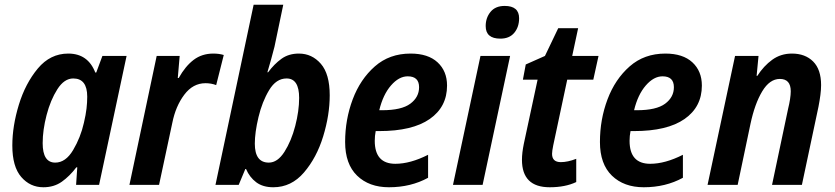

<svg xmlns="http://www.w3.org/2000/svg" viewBox="-20 -780 3522 810"><path d="M160 -176Q160 -231 176.5 -294.5Q193 -358 222 -403.5Q251 -449 289 -449Q348 -449 348 -372Q348 -348 345 -322Q342 -296 334 -262Q320 -200 288.5 -147Q257 -94 213 -94Q160 -94 160 -176ZM302 -74H306L301 0H398L514 -544H412L386 -474H382Q351 -554 268 -554Q192 -554 139.5 -491Q87 -428 59.5 -338Q32 -248 32 -166Q32 -77 69.5 -33.5Q107 10 163 10Q208 10 241 -13.5Q274 -37 302 -74Z M651 0 707 -262Q721 -332 757.5 -380.5Q794 -429 847 -429Q871 -429 892 -421L924 -548Q904 -554 880 -554Q832 -554 797 -527.5Q762 -501 734 -451H730L738 -544H641L526 0Z M1371 -378Q1371 -468 1333.5 -511Q1296 -554 1241 -554Q1198 -554 1167.5 -532Q1137 -510 1111 -475H1108Q1115 -497 1123.5 -528.5Q1132 -560 1138 -583L1175 -760H1050L889 0H987L1015 -67H1018Q1033 -32 1061 -11Q1089 10 1133 10Q1209 10 1262.5 -52.5Q1316 -115 1343.5 -205Q1371 -295 1371 -378ZM1055 -174Q1055 -221 1070.5 -286Q1086 -351 1115.5 -400Q1145 -449 1189 -449Q1242 -449 1242 -367Q1242 -312 1225.5 -248.5Q1209 -185 1180 -139.5Q1151 -94 1114 -94Q1055 -94 1055 -174Z M1786 -30V-127Q1711 -89 1648 -89Q1561 -89 1561 -186Q1561 -207 1565 -227H1580Q1720 -227 1793 -278Q1866 -329 1866 -419Q1866 -480 1826 -517Q1786 -554 1712 -554Q1623 -554 1561.5 -500Q1500 -446 1468 -361Q1436 -276 1436 -181Q1436 -88 1486.5 -39Q1537 10 1621 10Q1713 10 1786 -30ZM1700 -458Q1748 -458 1748 -412Q1748 -370 1711 -342.5Q1674 -315 1592 -315H1580Q1596 -381 1629.5 -419.5Q1663 -458 1700 -458Z M2170 -703Q2170 -755 2109 -755Q2070 -755 2049.5 -730Q2029 -705 2029 -670Q2029 -617 2091 -617Q2129 -617 2149.5 -641.5Q2170 -666 2170 -703ZM2016 0 2132 -544H2007L1891 0Z M2411 -12V-110Q2375 -96 2346 -96Q2309 -96 2309 -131Q2309 -142 2314 -167L2373 -444H2483L2505 -544H2394L2419 -661H2335L2279 -544L2198 -508L2186 -444H2248L2190 -174Q2182 -135 2182 -106Q2182 10 2299 10Q2365 10 2411 -12Z M2861 -30V-127Q2786 -89 2723 -89Q2636 -89 2636 -186Q2636 -207 2640 -227H2655Q2795 -227 2868 -278Q2941 -329 2941 -419Q2941 -480 2901 -517Q2861 -554 2787 -554Q2698 -554 2636.5 -500Q2575 -446 2543 -361Q2511 -276 2511 -181Q2511 -88 2561.5 -39Q2612 10 2696 10Q2788 10 2861 -30ZM2775 -458Q2823 -458 2823 -412Q2823 -370 2786 -342.5Q2749 -315 2667 -315H2655Q2671 -381 2704.5 -419.5Q2738 -458 2775 -458Z M3092 0 3146 -257Q3164 -342 3195.5 -394.5Q3227 -447 3270 -447Q3316 -447 3316 -395Q3316 -381 3313 -361.5Q3310 -342 3305 -322L3237 0H3363L3433 -330Q3438 -356 3441 -379Q3444 -402 3444 -421Q3444 -487 3410.5 -520.5Q3377 -554 3321 -554Q3274 -554 3238 -528Q3202 -502 3175 -460H3172L3180 -544H3081L2965 0Z"/></svg>

Font: Noto Sans UI SemiCondensed
Style: Bold Italic
Weight: 700
Width: 4
Designer: Monotype Design Team
Foundry: Monotype Imaging Inc.
Version: 1.001